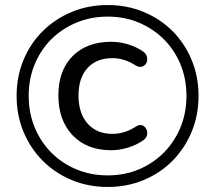

<svg xmlns="http://www.w3.org/2000/svg" viewBox="-20 -734 855 763"><path d="M408 9Q331 9 265 -18.5Q199 -46 150 -95Q101 -144 73.5 -210Q46 -276 46 -353Q46 -430 73.5 -496Q101 -562 150 -610.5Q199 -659 265 -686.5Q331 -714 408 -714Q485 -714 551 -686.5Q617 -659 665.5 -610.5Q714 -562 741.5 -496Q769 -430 769 -353Q769 -276 741.5 -210Q714 -144 665.5 -95Q617 -46 551 -18.5Q485 9 408 9ZM408 -37Q475 -37 532 -61Q589 -85 631.5 -128Q674 -171 697.5 -228.5Q721 -286 721 -353Q721 -420 697.5 -477.5Q674 -535 631.5 -577.5Q589 -620 532 -644Q475 -668 408 -668Q341 -668 283.5 -644Q226 -620 183.5 -577.5Q141 -535 117.5 -477.5Q94 -420 94 -353Q94 -286 117.5 -228.5Q141 -171 183.5 -128Q226 -85 283.5 -61Q341 -37 408 -37ZM422 -137Q325 -137 268.5 -196.5Q212 -256 212 -355Q212 -454 268.5 -511Q325 -568 422 -568Q455 -568 488.5 -558Q522 -548 549 -529Q559 -522 562.5 -512.5Q566 -503 564.5 -493Q563 -483 556.5 -476.5Q550 -470 540.5 -468.5Q531 -467 519 -474Q496 -489 472.5 -496Q449 -503 427 -503Q364 -503 328 -464Q292 -425 292 -354Q292 -284 328 -243Q364 -202 427 -202Q449 -202 472 -208.5Q495 -215 520 -231Q534 -240 545 -236Q556 -232 561.5 -221Q567 -210 564.5 -198Q562 -186 550 -177Q523 -158 489 -147.5Q455 -137 422 -137Z"/></svg>

Font: Nunito Medium
Style: Regular
Weight: 500
Designer: Vernon Adams
Foundry: Vernon Adams
Version: Version 3.601